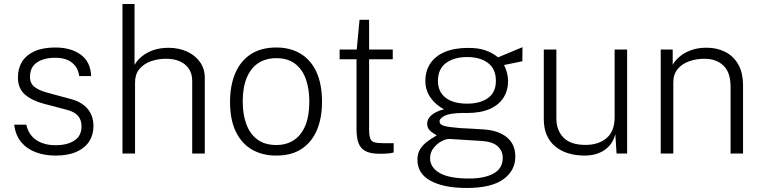

<svg xmlns="http://www.w3.org/2000/svg" viewBox="-20 -763 3787 954"><path d="M256 10Q202 10 157.8 -6.5Q113.5 -23 85.2 -57Q57 -91 50.5 -143.5H110.5Q117.5 -111.5 136.2 -88.8Q155 -66 185.5 -53.8Q216 -41.5 256 -41.5Q314 -41.5 349.5 -64.5Q385 -87.5 385 -135.5Q385 -168 367.2 -187.8Q349.5 -207.5 314 -217L198 -247.5Q139 -263 104 -293.2Q69 -323.5 69 -378Q69 -422 89.2 -455.5Q109.5 -489 151 -508Q192.5 -527 254.5 -527Q332.5 -527 381.2 -491.5Q430 -456 433 -385H373.5Q368.5 -426 338.5 -451Q308.5 -476 254 -476Q198.5 -476 163.8 -452.8Q129 -429.5 129 -380.5Q129 -348.5 152.2 -330.5Q175.5 -312.5 219 -301.5L333.5 -270.5Q365 -262 386.2 -247.8Q407.5 -233.5 420.2 -216Q433 -198.5 438.8 -178.5Q444.5 -158.5 444.5 -139Q444.5 -93.5 423 -60.2Q401.5 -27 359.8 -8.5Q318 10 256 10Z M588.5 0V-743H648.5V-440.5Q661.5 -463.5 685.2 -483Q709 -502.5 742.2 -514Q775.5 -525.5 817 -525.5Q868 -525.5 908.8 -507Q949.5 -488.5 973.5 -455Q997.5 -421.5 997.5 -377V0H935V-360.5Q935 -413 899.8 -442Q864.5 -471 805 -471Q764 -471 728.8 -458.2Q693.5 -445.5 672.2 -419.5Q651 -393.5 651 -353.5V0Z M1352.5 10Q1283.5 10 1232 -19.8Q1180.5 -49.5 1151.8 -108.8Q1123 -168 1123 -256.5Q1123 -338 1148.8 -398.8Q1174.5 -459.5 1225.5 -493.2Q1276.5 -527 1353 -527Q1421.5 -527 1472.5 -496.8Q1523.5 -466.5 1551.8 -406.5Q1580 -346.5 1580 -256.5Q1580 -177 1554.8 -117Q1529.5 -57 1479.2 -23.5Q1429 10 1352.5 10ZM1353 -42.5Q1404 -42.5 1440.8 -67Q1477.5 -91.5 1497.2 -139.5Q1517 -187.5 1517 -258Q1517 -321 1499.8 -369.8Q1482.5 -418.5 1446.2 -446.2Q1410 -474 1353 -474Q1301.5 -474 1264 -449.8Q1226.5 -425.5 1206.2 -377.2Q1186 -329 1186 -258Q1186 -195 1203.8 -146.5Q1221.5 -98 1258.5 -70.2Q1295.5 -42.5 1353 -42.5Z M1931.5 -468.5H1814V-121.5Q1814 -89 1820 -74.2Q1826 -59.5 1841.8 -55.5Q1857.5 -51.5 1886.5 -51.5H1936V-5.5Q1926.5 -2 1908.2 -0.5Q1890 1 1867 1Q1821.5 1 1796.5 -12Q1771.5 -25 1761.5 -51.8Q1751.5 -78.5 1751.5 -120V-468.5H1667.5V-517H1752.5L1766.5 -664.5H1814V-517H1931.5Z M2298.5 171Q2185.5 171 2119.8 135.5Q2054 100 2054 30Q2054 1 2066.5 -19.8Q2079 -40.5 2096.8 -54.8Q2114.5 -69 2129.8 -77.8Q2145 -86.5 2150 -90.5Q2141 -96.5 2129.8 -103.2Q2118.5 -110 2110.5 -121Q2102.5 -132 2102.5 -149.5Q2102.5 -172 2123.8 -190.8Q2145 -209.5 2186 -220Q2143.5 -242.5 2118.5 -279Q2093.5 -315.5 2093.5 -360.5Q2093.5 -410.5 2118 -447.5Q2142.5 -484.5 2190 -504.8Q2237.5 -525 2307.5 -525Q2356.5 -525 2391 -513.2Q2425.5 -501.5 2455 -478Q2461.5 -481 2478 -487.8Q2494.5 -494.5 2514.5 -503Q2534.5 -511.5 2551.5 -518.5Q2568.5 -525.5 2576 -528.5L2575.5 -458.5L2484.5 -440Q2493.5 -422.5 2499 -401.5Q2504.5 -380.5 2504.5 -361Q2504.5 -314.5 2482.2 -278.5Q2460 -242.5 2414.5 -222Q2369 -201.5 2299.5 -201.5Q2295 -201.5 2289.8 -201.5Q2284.5 -201.5 2280 -202Q2213.5 -200.5 2188.8 -187.5Q2164 -174.5 2164 -160Q2164 -144 2186.5 -137.5Q2209 -131 2267.5 -126.5Q2288.5 -125.5 2317.2 -124Q2346 -122.5 2382 -120Q2455.5 -115.5 2498 -81.2Q2540.5 -47 2540.5 15.5Q2540.5 84.5 2481 127.8Q2421.5 171 2298.5 171ZM2310.5 124Q2388 124 2433 98.8Q2478 73.5 2478 21.5Q2478 -13.5 2452.8 -36.2Q2427.5 -59 2375 -62.5L2215 -72.5Q2197.5 -73.5 2174.5 -61.5Q2151.5 -49.5 2134.2 -27.5Q2117 -5.5 2117 23Q2117 69 2164.5 96.5Q2212 124 2310.5 124ZM2301.5 -248Q2365.5 -248 2404.8 -276Q2444 -304 2444 -361Q2444 -420.5 2404.8 -450Q2365.5 -479.5 2301.5 -479.5Q2236 -479.5 2196 -449.8Q2156 -420 2156 -361Q2156 -307 2194 -277.5Q2232 -248 2301.5 -248Z M2881.5 10Q2838.5 9.5 2802.2 -1.8Q2766 -13 2739 -35.2Q2712 -57.5 2697 -91.2Q2682 -125 2682 -170V-517H2744.5V-174Q2744.5 -115.5 2780 -79.2Q2815.5 -43 2889 -43Q2954 -43 2994 -77Q3034 -111 3034 -181V-517H3096V0H3043.5L3037.5 -96.5Q3028.5 -61.5 3007 -37.8Q2985.5 -14 2953.8 -1.8Q2922 10.5 2881.5 10Z M3263 0V-517H3322.5V-441Q3335.5 -464 3359.2 -483.5Q3383 -503 3416.2 -514.5Q3449.5 -526 3491 -526Q3541 -526 3582.2 -505.8Q3623.5 -485.5 3647.8 -443.8Q3672 -402 3672 -336.5V0H3610V-332.5Q3610 -403.5 3574.5 -437.2Q3539 -471 3479.5 -471Q3439 -471 3403.5 -458.2Q3368 -445.5 3346.8 -419.5Q3325.5 -393.5 3325.5 -353.5V0Z"/></svg>

Font: Public Sans Thin ExtraLight
Style: Regular
Weight: 250
Version: Version 1.007